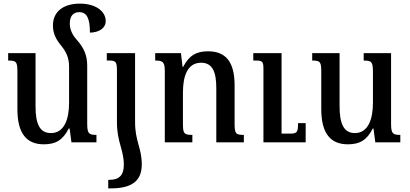

<svg xmlns="http://www.w3.org/2000/svg" viewBox="-20 -785 2260 1059"><path d="M461 -104V-423C461 -480 443 -521 403 -566C376 -596 365 -626 365 -656C365 -692 381 -718 417 -718C460 -718 476 -682 476 -605C526 -606 563 -629 563 -669C563 -722 509 -765 421 -765C333 -765 272 -724 272 -644C272 -603 287 -570 316 -535C345 -500 361 -465 361 -419V-217C361 -127 334 -51 261 -51C197 -51 176 -105 176 -199V-492H25V-451C71 -451 76 -444 76 -387V-183C76 -48 127 11 222 11C288 11 327 -13 359 -76H364L374 0H512V-41C470 -41 461 -48 461 -104Z M625 -112C625 1 663 39 663 125C663 180 638 207 584 207H577V254H592C713 254 762 208 762 122C762 31 725 -5 725 -112V-492H569V-451H584C619 -451 625 -443 625 -395Z M1325 -41C1279 -41 1274 -48 1274 -105V-314C1274 -444 1225 -502 1128 -502C1063 -502 1024 -480 990 -416H987L978 -492H836V-451C880 -451 889 -443 889 -389V0H1041V-41C995 -41 989 -48 989 -103V-275C989 -369 1016 -439 1089 -439C1153 -439 1173 -387 1173 -299V0H1325ZM1666 -106H1624C1624 -52 1617 -48 1576 -48H1533V-492H1377V-451H1392C1427 -451 1433 -445 1433 -405V0H1666Z M1899 11C1965 11 2004 -13 2036 -76H2040L2050 0H2188V-41C2146 -41 2137 -48 2137 -104V-492H1986V-451C2030 -451 2037 -444 2037 -386V-217C2037 -127 2010 -51 1937 -51C1874 -51 1853 -107 1853 -199V-492H1702V-451C1747 -451 1752 -444 1752 -387V-183C1752 -48 1804 11 1899 11Z"/></svg>

Font: Noto Serif Armenian SemiCondensed Medium
Style: Regular
Weight: 500
Width: 4
Designer: Monotype Design Team
Foundry: Monotype Imaging Inc.
Version: Version 2.008